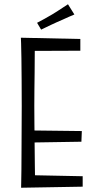

<svg xmlns="http://www.w3.org/2000/svg" viewBox="-20 -876 462 901"><path d="M79 5Q79 5 79.5 -18Q80 -41 80.5 -80.5Q81 -120 81 -169.5Q81 -219 81.5 -273Q82 -327 82 -378Q82 -442 81.5 -500Q81 -558 80.5 -602.5Q80 -647 79 -673Q78 -699 78 -699L144 -689Q144 -689 143.5 -668Q143 -647 143 -613Q143 -579 142.5 -537.5Q142 -496 141.5 -455Q141 -414 141 -379Q141 -344 141.5 -295.5Q142 -247 142.5 -196.5Q143 -146 143.5 -102Q144 -58 144.5 -31Q145 -4 145 -4ZM79 5 120 -54 368 -49V0ZM112 -207V-264L364 -261L362 -211ZM109 -637 78 -699 357 -693V-638ZM173 -737 154 -769Q170 -777 188.5 -787.5Q207 -798 226 -809Q239 -817 251.5 -825Q264 -833 276 -841Q288 -849 299 -856L329 -808Q316 -803 302 -796.5Q288 -790 274.5 -784Q261 -778 247 -772Q234 -766 221 -760Q208 -754 196 -748Q184 -742 173 -737Z"/></svg>

Font: Truculenta Light
Style: Regular
Weight: 300
Version: Version 1.002